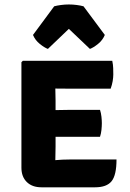

<svg xmlns="http://www.w3.org/2000/svg" viewBox="-20 -816 566 838"><path d="M488.5 -120Q488.5 -51.5 467 -25Q445.5 1.5 395 1.5H161Q120.5 1.5 97 -21.5Q73.5 -44.5 73.5 -84V-544.5L79.5 -550.5H470Q473.5 -534 474 -519Q474.5 -504 474.5 -491Q474.5 -478.5 471.8 -462Q469 -445.5 463 -429H284Q262.5 -429 221.5 -429.5Q221.5 -414.5 222 -403.2Q222.5 -392 222.5 -376.5V-335.5Q263 -336.5 284 -336.5H416.5Q421 -323 422.8 -306.5Q424.5 -290 424.5 -278.5Q424.5 -265.5 422.8 -248.8Q421 -232 416.5 -219H284Q275 -219 258 -219Q241 -219 222.5 -219V-176.5Q222.5 -159 222 -147Q221.5 -135 221.5 -118V-117Q238.5 -118.5 253.2 -119.2Q268 -120 289.5 -120ZM344.5 -788.5 437.5 -663.5Q428 -640.5 407.8 -624.2Q387.5 -608 372.5 -602.5L280.5 -690L189 -602.5Q174 -608 153.8 -624.2Q133.5 -640.5 124 -663.5L216.5 -788.5Q229.5 -792 246.2 -794.2Q263 -796.5 280.5 -796.5Q298.5 -796.5 315.2 -794.2Q332 -792 344.5 -788.5Z"/></svg>

Font: Signika Negative SC
Style: Bold
Weight: 700
Designer: Anna Giedryś
Foundry: Anna Giedryś
Version: Version 2.000; ttfautohint (v1.8.3) -l 8 -r 50 -G 200 -x 9 -